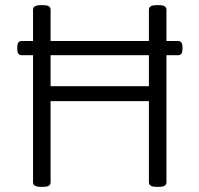

<svg xmlns="http://www.w3.org/2000/svg" viewBox="-20 -722 773 744"><path d="M64 -508Q47 -508 47 -531V-540Q47 -563 64 -563H670Q687 -563 687 -540V-531Q687 -508 670 -508ZM138 2Q122 2 115 -2.5Q108 -7 108 -16V-684Q108 -693 115 -697.5Q122 -702 138 -702H146Q163 -702 169.5 -697.5Q176 -693 176 -684V-388H557V-684Q557 -693 564 -697.5Q571 -702 587 -702H595Q612 -702 618.5 -697.5Q625 -693 625 -684V-16Q625 -7 618.5 -2.5Q612 2 595 2H587Q571 2 564 -2.5Q557 -7 557 -16V-330H176V-16Q176 -7 169.5 -2.5Q163 2 146 2Z"/></svg>

Font: Asap Light
Style: Regular
Weight: 300
Designer: Pablo Cosgaya
Foundry: Omnibus-Type
Version: Version 3.001